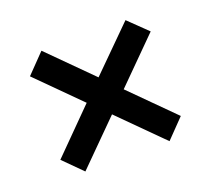

<svg xmlns="http://www.w3.org/2000/svg" viewBox="-82 -667 693 629"><g transform="rotate(-20 264.5 -353.0)"><path d="M53 -207 198 -353 53 -498 117 -564 263 -418 410 -564 475 -501 327 -353 473 -207 410 -142 263 -289 117 -143Z"/></g></svg>

Font: Noto Sans Sinhala UI SemiCondensed SemiBold
Style: Regular
Weight: 600
Width: 4
Designer: Jelle Bosma - Monotype Design Team
Foundry: Monotype Imaging Inc.
Version: Version 2.006; ttfautohint (v1.8.4.7-5d5b)